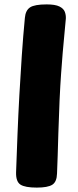

<svg xmlns="http://www.w3.org/2000/svg" viewBox="-20 -842 352 872"><path d="M93 -761Q96 -795 116.5 -808.5Q137 -822 192 -822Q231 -822 250 -812.5Q269 -803 274.5 -788Q280 -773 279 -757Q277 -729 271 -670.5Q265 -612 257.5 -507.5Q250 -403 245 -236Q244 -183 242 -135.5Q240 -88 239 -54Q238 -16 217.5 -3Q197 10 147 10Q94 10 73 -3.5Q52 -17 53 -59Q56 -143 59.5 -232Q63 -321 68 -411Q73 -501 79 -589.5Q85 -678 93 -761Z"/></svg>

Font: Playpen Sans ExtraBold
Style: Regular
Weight: 800
Designer: Laura Meseguer, Veronika Burian, José Scaglione
Foundry: TypeTogether
Version: Version 1.001